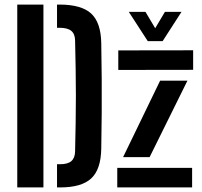

<svg xmlns="http://www.w3.org/2000/svg" viewBox="-20 -820 882 840"><path d="M55.5 0V-800H170V0ZM229.5 0V-101.5H242.5Q276.5 -101.5 292.2 -115.2Q308 -129 308.5 -157.5Q310 -223 311 -282.8Q312 -342.5 312 -400.5Q312 -458.5 311 -518.5Q310 -578.5 308.5 -643.5Q308 -671.5 291.8 -685Q275.5 -698.5 240 -698.5H229.5V-800H240Q336 -800 378.8 -760.8Q421.5 -721.5 423 -631Q424.5 -548.5 425 -474.5Q425.5 -400.5 425 -326.2Q424.5 -252 423 -169.5Q421.5 -79 379.2 -39.5Q337 0 242.5 0ZM493 0V-85.5H820.5V0ZM497.5 -514V-599.5L825 -600V-514.5ZM518.5 -132.5 680.5 -467H800L634.5 -132.5ZM626.5 -640 543.5 -768H616.5L659 -696.5L701.5 -768H774L691.5 -640Z"/></svg>

Font: Big Shoulders Stencil Text Thin
Style: Bold
Weight: 700
Version: Version 2.001